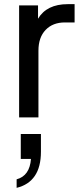

<svg xmlns="http://www.w3.org/2000/svg" viewBox="-20 -565 390 924"><path d="M72 -539H163V-475Q205 -545 306 -545H339V-457H292Q234 -457 199.5 -421Q165 -385 165 -321V0H72ZM129 200H80V80H177V165Q177 238 147.5 281.5Q118 325 60 339V298Q123 281 129 200Z"/></svg>

Font: Evergrow Sans 
Style: Medium
Weight: 500
Foundry: 10Web
Version: Version 1.000